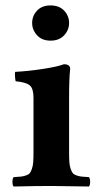

<svg xmlns="http://www.w3.org/2000/svg" viewBox="-20 -678 362 700"><path d="M231.9 -321.8V-122.1Q231.9 -100.6 232.9 -86.9Q233.9 -73.2 237.5 -62.7Q241.2 -52.2 245.1 -47.1Q249 -42 258.5 -38.6Q268.1 -35.2 277.3 -34.2Q286.6 -33.2 304.2 -32.2Q308.6 -27.8 308.6 -15.1Q308.6 -2.4 304.2 2Q281.7 1.5 235.6 1Q189.5 0.5 167 0Q113.8 0 29.8 2Q25.4 -2.4 25.4 -15.1Q25.4 -27.8 29.8 -32.2Q47.4 -33.2 56.6 -34.2Q65.9 -35.2 75.4 -38.6Q85 -42 88.9 -47.1Q92.8 -52.2 96.4 -62.7Q100.1 -73.2 101.1 -86.9Q102.1 -100.6 102.1 -122.1V-321.8Q102.1 -354.5 89.1 -366.2Q76.2 -377.9 37.1 -381.8Q35.6 -386.7 34.7 -398.9Q33.7 -411.1 35.2 -416Q83.5 -418.5 137.2 -426.8Q190.9 -435.1 212.9 -443.8Q235.8 -443.8 235.8 -426.8Q231.9 -392.1 231.9 -321.8ZM97.2 -594.2Q97.2 -620.1 115 -639.2Q132.8 -658.2 164.1 -658.2Q195.8 -658.2 213.9 -639.2Q231.9 -620.1 231.9 -594.2Q231.9 -568.8 213.9 -549.3Q195.8 -529.8 164.1 -529.8Q133.3 -529.8 115.2 -549.3Q97.2 -568.8 97.2 -594.2Z"/></svg>

Font: Common Serif
Style: Bold
Weight: 700
Designer: Philipp H. Poll, Khaled Hosny
Foundry: Stefan Peev, Context Ltd.
Version: Version 1.026